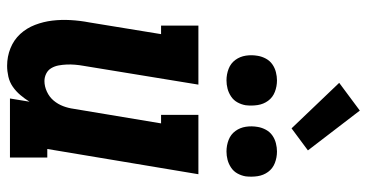

<svg xmlns="http://www.w3.org/2000/svg" viewBox="-266 -758 1032 540"><g transform="rotate(90 250.0 -488.0)"><path d="M165 8Q139 8 115.5 -1.5Q92 -11 75.5 -29Q59 -47 50 -70.5Q41 -94 38 -119Q35 -144 36.5 -170.5Q38 -197 43 -223L76 -425H52V-530H218L165 -206Q163 -195 162 -183Q161 -171 161.5 -159.5Q162 -148 164 -137Q166 -126 171.5 -116.5Q177 -107 187 -102Q197 -97 208 -97Q223 -97 238 -104Q253 -111 263 -123Q273 -135 278.5 -149.5Q284 -164 286 -179L327 -425H303V-530H470L399 -105H423V0H257L266 -55Q258 -42 247.5 -29.5Q237 -17 224 -8Q211 1 195.5 4.5Q180 8 165 8ZM406 -609Q389 -609 373.5 -615Q358 -621 348.5 -634Q339 -647 336.5 -663.5Q334 -680 337 -697Q339 -709 345 -720Q351 -731 361 -738Q371 -745 383 -748Q395 -751 406 -751Q423 -751 438.5 -745Q454 -739 463.5 -726Q473 -713 475.5 -696.5Q478 -680 476 -663Q474 -651 468 -640Q462 -629 451.5 -622Q441 -615 429.5 -612Q418 -609 406 -609ZM206 -609Q189 -609 173.5 -615Q158 -621 148.5 -634Q139 -647 136.5 -663.5Q134 -680 137 -697Q139 -709 145 -720Q151 -731 161 -738Q171 -745 183 -748Q195 -751 206 -751Q223 -751 238.5 -745Q254 -739 263.5 -726Q273 -713 275.5 -696.5Q278 -680 276 -663Q274 -651 268 -640Q262 -629 251.5 -622Q241 -615 229.5 -612Q218 -609 206 -609ZM341 -792 213 -926 291 -984 403 -838Z"/></g></svg>

Font: Iosevka Curly Slab XBdObl
Style: Regular
Weight: 800
Italic angle: -9°
Monospace: yes
Designer: Belleve Invis
Foundry: Belleve Invis
Version: Version 11.1.0; ttfautohint (v1.8.3)